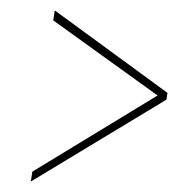

<svg xmlns="http://www.w3.org/2000/svg" viewBox="-20 -511 368 368"><path d="M39 -163 42 -182 282 -328 82 -472 85 -491 301 -333 299 -320Z"/></svg>

Font: Alumni Sans Pinstripe
Style: Italic
Weight: 400
Italic angle: -8°
Designer: Robert E. Leuschke
Foundry: Robert E. Leuschke
Version: Version 1.010; ttfautohint (v1.8.4.7-5d5b)